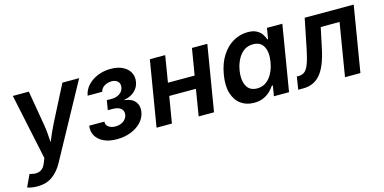

<svg xmlns="http://www.w3.org/2000/svg" viewBox="-89 -945 3084 1544"><g transform="rotate(-15 1453.0 -172.5)"><path d="M-16.1 194.8 30.8 94.7 44.9 98.6Q87.4 109.9 118.4 95.7Q149.4 81.5 165.5 36.1L179.2 2L63.5 -545.9H196.8L247.1 -250Q252.9 -214.4 255.6 -179Q258.3 -143.6 260.7 -107.4Q275.4 -143.6 291 -179Q306.6 -214.4 324.7 -250L476.1 -545.9H615.7L279.3 69.8Q244.1 134.8 193.4 171.4Q142.6 208 67.4 208Q41 208 18.6 204.1Q-3.9 200.2 -16.1 194.8Z M782.7 7.3Q718.3 7.3 673.8 -14.2Q629.4 -35.6 608.6 -72.3Q587.9 -108.9 594.7 -155.8H721.7Q718.3 -128.9 740.5 -112.1Q762.7 -95.2 798.8 -95.2Q837.9 -95.2 865.2 -115.2Q892.6 -135.3 897.5 -165Q902.8 -198.2 880.1 -217.8Q857.4 -237.3 812 -237.3H771.5L784.7 -317.4H825.2Q863.8 -317.4 891.6 -335.9Q919.4 -354.5 924.8 -387.2Q929.7 -416.5 912.1 -435.3Q894.5 -454.1 860.4 -454.1Q826.2 -454.1 799.3 -437.3Q772.5 -420.4 767.1 -392.1H645Q653.3 -439 686.3 -475.1Q719.2 -511.2 769.3 -532Q819.3 -552.7 878.4 -552.7Q937.5 -552.7 978.3 -532.2Q1019 -511.7 1037.8 -477.1Q1056.6 -442.4 1049.3 -398.4Q1041 -351.1 1005.4 -320.8Q969.7 -290.5 921.4 -284.2L920.9 -281.2Q983.9 -273.4 1010.5 -238.5Q1037.1 -203.6 1028.8 -153.8Q1021 -106.9 987.1 -70.6Q953.1 -34.2 900.4 -13.4Q847.7 7.3 782.7 7.3Z M1332 -545.9 1295.9 -325.7H1518.1L1554.7 -545.9H1682.6L1592.3 0H1464.4L1500.5 -220.2H1278.3L1241.7 0H1113.8L1204.1 -545.9Z M1924.8 9.8Q1860.8 9.8 1815.4 -23.2Q1770 -56.2 1750.7 -119.1Q1731.4 -182.1 1746.6 -272Q1761.7 -362.8 1802 -425.5Q1842.3 -488.3 1898.9 -520.5Q1955.6 -552.7 2018.6 -552.7Q2066.4 -552.7 2094.7 -536.6Q2123 -520.5 2137.5 -497.8Q2151.9 -475.1 2158.2 -455.6H2164.1L2179.2 -545.9H2307.1L2216.8 0H2090.8L2105 -86.4H2096.7Q2083.5 -66.4 2061.3 -43.9Q2039.1 -21.5 2005.4 -5.9Q1971.7 9.8 1924.8 9.8ZM1978.5 -95.7Q2040 -95.7 2081.3 -144.5Q2122.6 -193.4 2135.7 -272.5Q2148.9 -352.1 2123.8 -399.7Q2098.6 -447.3 2036.1 -447.3Q1972.2 -447.3 1931.4 -397.9Q1890.6 -348.6 1877.9 -272.5Q1865.2 -195.8 1890.1 -145.8Q1915 -95.7 1978.5 -95.7Z M2293 0 2310.1 -106H2328.1Q2356.4 -106 2376.5 -122.6Q2396.5 -139.2 2412.1 -180.9Q2427.7 -222.7 2442.9 -296.9L2493.2 -545.9H2901.4L2811 0H2682.6L2755.4 -440.4H2598.6L2562.5 -270.5Q2532.7 -127.4 2478.3 -63.7Q2423.8 0 2335.4 0Z"/></g></svg>

Font: Inter Semi Bold
Style: Italic
Weight: 600
Italic angle: -9.39999°
Designer: Rasmus Andersson
Foundry: rsms
Version: Version 4.000;git-3c8e0fc